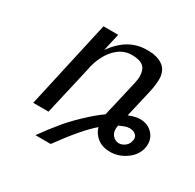

<svg xmlns="http://www.w3.org/2000/svg" viewBox="-135 -622 904 892"><g transform="rotate(30 316.5 -176.0)"><path d="M75 0 180 -471H259L238 -378Q306 -474 402 -477Q417 -478 441 -476Q520 -465 527 -398Q529 -362 517 -311L484 -169Q520 -183 544 -183Q588 -183 614 -152Q640 -121 630 -76Q620 -35 581 -8Q542 19 497 19Q456 19 429 -2Q402 -23 394 -54Q332 -1 241 125H159Q197 72 227 36Q255 0 304.5 -47.5Q354 -95 393 -122Q398 -148 403 -166L437 -314Q441 -336 442 -341Q444 -371 435 -390Q421 -422 361 -422Q311 -422 273 -381Q235 -340 219 -273V-270L157 0ZM469 -105Q463 -72 477.5 -54Q492 -36 513 -36Q529 -36 544 -47Q559 -58 563 -75Q570 -99 555 -111Q544 -122 522 -122Q503 -122 469 -105Z"/></g></svg>

Font: Coval
Style: Light Italic
Weight: 300
Foundry: Context Ltd
Version: Version 001.000